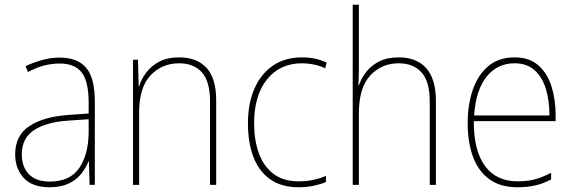

<svg xmlns="http://www.w3.org/2000/svg" viewBox="-20 -780 2419 810"><path d="M232 -537Q307 -537 343.5 -494Q380 -451 380 -353V0H358L355 -99H353Q342 -71 322 -46Q302 -21 269.5 -5.5Q237 10 189 10Q116 10 80 -29.5Q44 -69 44 -129Q44 -208 103 -247.5Q162 -287 266 -295L354 -301V-347Q354 -437 324.5 -474.5Q295 -512 232 -512Q200 -512 167.5 -504Q135 -496 98 -476L88 -501Q122 -517 158.5 -527Q195 -537 232 -537ZM267 -271Q175 -265 123.5 -231Q72 -197 72 -129Q72 -75 102.5 -44.5Q133 -14 189 -14Q276 -14 314.5 -71.5Q353 -129 354 -220V-277Z M736 -538Q810 -538 851 -494Q892 -450 892 -357V0H866V-352Q866 -437 831.5 -475Q797 -513 736 -513Q663 -513 615 -462Q567 -411 567 -305V0H541V-528H562L565 -416H567Q576 -446 597 -474Q618 -502 652 -520Q686 -538 736 -538Z M1240 10Q1166 10 1118.5 -24.5Q1071 -59 1048.5 -119.5Q1026 -180 1026 -259Q1026 -344 1053.5 -406.5Q1081 -469 1132 -503.5Q1183 -538 1254 -538Q1312 -538 1358 -516L1352 -492Q1328 -503 1303.5 -508Q1279 -513 1254 -513Q1161 -513 1106.5 -445Q1052 -377 1052 -260Q1052 -190 1071.5 -135Q1091 -80 1132.5 -47.5Q1174 -15 1241 -15Q1271 -15 1300.5 -21Q1330 -27 1355 -38V-12Q1334 -3 1304 3.5Q1274 10 1240 10Z M1494 -495Q1494 -472 1493.5 -455.5Q1493 -439 1492 -420H1494Q1504 -449 1524.5 -476Q1545 -503 1579 -520.5Q1613 -538 1663 -538Q1737 -538 1778 -492.5Q1819 -447 1819 -353V0H1793V-351Q1793 -437 1758 -475Q1723 -513 1662 -513Q1590 -513 1542 -461.5Q1494 -410 1494 -301V0H1468V-760H1494Z M2151 -538Q2213 -538 2251 -504.5Q2289 -471 2306.5 -416Q2324 -361 2324 -295V-269H1979Q1978 -146 2025.5 -80.5Q2073 -15 2164 -15Q2204 -15 2235 -23Q2266 -31 2305 -51V-23Q2273 -6 2239.5 2Q2206 10 2164 10Q2090 10 2043.5 -24.5Q1997 -59 1975 -120Q1953 -181 1953 -261Q1953 -338 1974.5 -401Q1996 -464 2040 -501Q2084 -538 2151 -538ZM2151 -513Q2079 -513 2033.5 -457.5Q1988 -402 1980 -293H2298Q2298 -356 2282.5 -406Q2267 -456 2234.5 -484.5Q2202 -513 2151 -513Z"/></svg>

Font: Noto Sans Thai SemCond Thin
Style: Regular
Weight: 100
Width: 4
Designer: Monotype Design Team
Foundry: Monotype Imaging Inc.
Version: Version 2.002; ttfautohint (v1.8.4.7-5d5b)